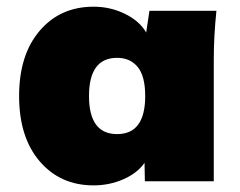

<svg xmlns="http://www.w3.org/2000/svg" viewBox="-20 -542 717 574"><path d="M259.8 12.2Q160.2 12.2 98.6 -59.8Q37.1 -131.8 37.1 -254.9Q37.1 -377.9 98.6 -450Q160.2 -522 259.8 -522Q310.1 -522 353.8 -500.5Q397.5 -479 417 -444.8L426.8 -509.8H627Q619.1 -433.1 619.1 -365.2V0H413.1L412.1 -55.2Q390.6 -24.4 348.9 -6.1Q307.1 12.2 259.8 12.2ZM414.1 -254.9Q414.1 -314.5 391.6 -341.8Q369.1 -369.1 330.1 -369.1Q246.1 -369.1 246.1 -254.9Q246.1 -141.1 330.1 -141.1Q414.1 -141.1 414.1 -254.9Z"/></svg>

Font: Mulish ExtraBlack
Style: Regular
Weight: 1000
Designer: Vernon Adams
Foundry: Vernon Adams
Version: Version 3.603; ttfautohint (v1.8.3)